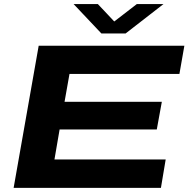

<svg xmlns="http://www.w3.org/2000/svg" viewBox="-20 -908 911 928"><path d="M770 -888.2 586.9 -746.1H470.2L335.9 -888.2H453.1L532.2 -804.2L641.1 -888.2ZM45.9 0 167 -687H871.1L847.2 -550.8H315.9L292 -416H762.2L737.8 -282.2H268.1L243.2 -137.2H780.8L757.8 0Z"/></svg>

Font: Archivo Expanded
Style: Bold Italic
Weight: 700
Width: 7
Italic angle: -10°
Designer: Hector Gatti
Foundry: Omnibus-Type
Version: Version 2.001